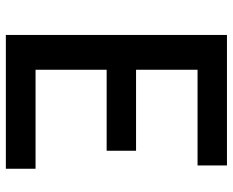

<svg xmlns="http://www.w3.org/2000/svg" viewBox="-88 -688 777 640"><g transform="rotate(90 300.0 -368.5)"><path d="M97 0H543V-99H213V-336H483V-434H213V-639H532V-737H97Z"/></g></svg>

Font: ChiuKong Gothic CL Medium
Style: Regular
Weight: 500
Designer: Ryoko NISHIZUKA 西塚涼子 (kana, bopomofo & ideographs); Paul D. Hunt (Latin, Greek & Cyrillic); Sandoll Communications 산돌커뮤니
Foundry: Adobe
Version: Version 1.300